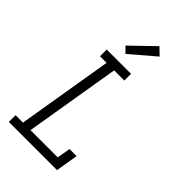

<svg xmlns="http://www.w3.org/2000/svg" viewBox="-286 -1074 1172 1172"><g transform="rotate(45 300.0 -488.5)"><path d="M452 0H36V-58H100L203 -677H146V-735H356V-677H268L165 -58H400L415 -145H476ZM246 -797 210 -833 359 -977 405 -933Z"/></g></svg>

Font: Iosevka HT Light Extended
Style: Italic
Weight: 300
Width: 7
Italic angle: -9°
Monospace: yes
Designer: Belleve Invis
Foundry: Belleve Invis
Version: Version 32.3.0; ttfautohint (v1.8.4)